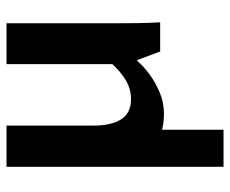

<svg xmlns="http://www.w3.org/2000/svg" viewBox="-80 -446 725 606"><g transform="rotate(-90 283.0 -142.5)"><path d="M228 12Q200 12 177 6V200H60V-485H190V-212Q190 -154 210 -123Q230 -92 273 -92Q308 -92 336.5 -110.5Q365 -129 384 -151V-485H513V-159Q513 -113 513.5 -74Q514 -35 516 0H424L397 -72H394Q377 -52 351 -33Q325 -14 293.5 -1Q262 12 228 12Z"/></g></svg>

Font: Murecho Medium
Style: Regular
Weight: 500
Designer: Neil Summerour
Foundry: Positype
Version: Version 1.010; ttfautohint (v1.8.3)